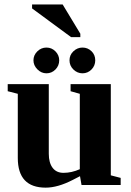

<svg xmlns="http://www.w3.org/2000/svg" viewBox="-20 -842 596 874"><path d="M344.2 -40 311 -22.9Q242.7 12.2 188 12.2Q61 12.2 61 -123V-415L15.1 -426.8V-459H202.1V-142.1Q202.1 -101.1 219.5 -78.1Q236.8 -55.2 269 -55.2Q306.2 -55.2 343.3 -71.8V-415L301.3 -426.8V-459H484.4V-43.9L529.3 -32.2V0H351.1ZM355.5 -508.3Q332 -508.3 314.2 -525.6Q296.4 -543 296.4 -567.4Q296.4 -591.8 314.2 -608.6Q332 -625.5 355.5 -625.5Q379.4 -625.5 396.5 -608.9Q413.6 -592.3 413.6 -567.4Q413.6 -543 396.5 -525.6Q379.4 -508.3 355.5 -508.3ZM191.4 -508.3Q168 -508.3 150.1 -526.4Q132.3 -544.4 132.3 -567.4Q132.3 -590.8 149.9 -608.2Q167.5 -625.5 191.4 -625.5Q215.3 -625.5 232.4 -608.2Q249.5 -590.8 249.5 -567.4Q249.5 -543 232.4 -525.6Q215.3 -508.3 191.4 -508.3ZM303.7 -672.9 126 -803.7V-821.8H265.1L345.7 -688.5V-672.9Z"/></svg>

Font: Tinos
Style: Bold
Weight: 700
Designer: Steve Matteson
Foundry: Monotype Imaging Inc.
Version: Version 1.23